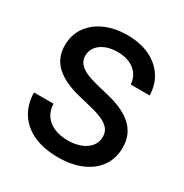

<svg xmlns="http://www.w3.org/2000/svg" viewBox="-172 -875 984 1024"><g transform="rotate(30 320.0 -363.0)"><path d="M323.7 11.7Q237.3 11.7 174.6 -16.4Q111.8 -44.4 77.4 -97.4Q43 -150.4 41.5 -224.1H161.6Q163.1 -181.6 183.8 -152.3Q204.6 -123 240.5 -107.7Q276.4 -92.3 323.7 -92.3Q369.6 -92.3 404.3 -106Q439 -119.6 458.5 -144.3Q478 -168.9 478 -202.1Q478 -230.5 462.6 -250Q447.3 -269.5 417.2 -283.4Q387.2 -297.4 342.3 -308.1L261.2 -328.1Q160.6 -352.5 109.4 -400.4Q58.1 -448.2 58.1 -524.9Q58.1 -588.9 91.8 -637Q125.5 -685.1 185.1 -711.7Q244.6 -738.3 321.8 -738.3Q399.9 -738.3 458.3 -710.9Q516.6 -683.6 549.3 -634.3Q582 -585 584 -518.6H467.3Q462.9 -573.2 423.3 -603.8Q383.8 -634.3 320.3 -634.3Q278.3 -634.3 246.8 -621.1Q215.3 -607.9 197.8 -584.7Q180.2 -561.5 180.2 -531.2Q180.2 -502.9 196.5 -483.6Q212.9 -464.4 242.4 -451.2Q272 -438 311.5 -428.2L384.3 -410.6Q432.1 -399.4 471.4 -382.3Q510.7 -365.2 539.3 -340.6Q567.9 -315.9 583.3 -282.7Q598.6 -249.5 598.6 -205.6Q598.6 -140.6 565.7 -91.8Q532.7 -43 470.9 -15.6Q409.2 11.7 323.7 11.7Z"/></g></svg>

Font: Inter Cardless Tabular Medium
Style: Regular
Weight: 500
Designer: Rasmus Andersson
Foundry: rsms
Version: Version 4.000;git-4fc901f